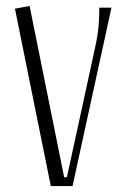

<svg xmlns="http://www.w3.org/2000/svg" viewBox="-20 -626 425 646"><path d="M355 -600.1 224.1 0H150.9L30.3 -596.7L79.6 -606L195.8 -29.8H205.1L295.4 -444.8Q305.7 -489.3 309.8 -521.2Q314 -553.2 314 -600.1Z"/></svg>

Font: Reswysokr
Style: Regular
Weight: 500
Version: Version 0.984